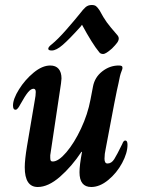

<svg xmlns="http://www.w3.org/2000/svg" viewBox="-20 -738 563 768"><path d="M79 -69Q79 -99 88 -153L119 -336Q123 -356 123 -370Q123 -383 114 -383Q104 -383 92.5 -369.5Q81 -356 61 -320Q57 -312 52 -305.5Q47 -299 42 -299Q32 -299 32 -316Q32 -342 56 -380.5Q80 -419 114.5 -447.5Q149 -476 181 -476Q203 -476 214.5 -462.5Q226 -449 226 -424Q226 -418 224 -404L181 -117V-107Q181 -99 183 -95.5Q185 -92 191 -92Q214 -92 245.5 -129Q277 -166 304 -223.5Q331 -281 342 -340L352 -392Q359 -429 389 -452.5Q419 -476 455 -476Q463 -476 466.5 -474Q470 -472 470 -466Q470 -462 465 -450Q460 -438 454 -405Q445 -370 403 -144Q398 -122 398 -103Q398 -84 410 -84Q426 -84 437 -101.5Q448 -119 469 -162Q474 -176 481 -176Q490 -176 490 -159Q490 -126 468.5 -86Q447 -46 413 -18Q379 10 345 10Q298 10 298 -49Q298 -77 308 -130L306 -131Q267 -72 220 -31Q173 10 131 10Q79 10 79 -69ZM377 -529Q349 -563 308 -639L302 -631Q257 -581 231 -558.5Q205 -536 187 -536Q173 -536 173 -543Q173 -550 186 -560Q211 -580 245.5 -619.5Q280 -659 300 -684Q312 -700 322 -709Q332 -718 347 -718Q358 -718 364 -713.5Q370 -709 378 -697Q394 -667 407 -649Q420 -631 449 -598Q455 -591 455 -584Q455 -576 448.5 -567Q442 -558 428 -544Q403 -522 393 -522Q382 -522 377 -529Z"/></svg>

Font: Charm
Style: Bold
Weight: 700
Designer: Katatrad Aksorn Co.,Ltd.
Foundry: Cadson Demak Co.,Ltd.
Version: Version 1.001